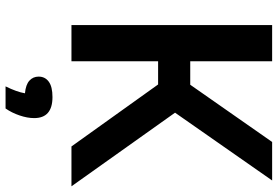

<svg xmlns="http://www.w3.org/2000/svg" viewBox="-178 -602 1023 708"><g transform="rotate(90 334.0 -248.5)"><path d="M73 0V-740H206.5V-438H293L504 -740H646L396 -382L667.5 0H520.5L292 -319.5H206.5V0ZM299 243Q319.5 201.5 324.5 171.5Q292.5 168.5 277.8 155Q263 141.5 263 121Q263 97.5 281.5 83.8Q300 70 338.5 70Q416 70 416 137.5Q416 162.5 406.2 191.2Q396.5 220 380.5 243Z"/></g></svg>

Font: Encode Sans SmBold
Style: Regular
Weight: 600
Designer: Multiple Designers
Foundry: Impallari Type
Version: Version 3.002; ttfautohint (v1.8.3) -l 8 -r 50 -G 200 -x 14 